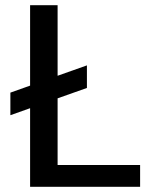

<svg xmlns="http://www.w3.org/2000/svg" viewBox="-20 -720 603 740"><path d="M96 0V-303L20 -276V-363L96 -390V-700H202V-428L315 -468V-381L202 -341V-84H520V0Z"/></svg>

Font: Firefly Display Medium
Style: Regular
Weight: 500
Designer: Colophon Foundry, Jonny Pinhorn
Foundry: Colophon Foundry
Version: Version 1.200; ttfautohint (v1.8.3)